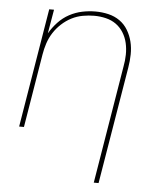

<svg xmlns="http://www.w3.org/2000/svg" viewBox="-53 -574 706 836"><g transform="rotate(5 300.0 -156.5)"><path d="M388 215 473 -300Q478 -326 478.5 -352Q479 -378 473.5 -402.5Q468 -427 455 -448Q442 -469 422.5 -483Q403 -497 378 -503Q353 -509 327 -509Q303 -509 277.5 -504.5Q252 -500 228.5 -488Q205 -476 185 -457.5Q165 -439 151 -417Q137 -395 129 -370.5Q121 -346 117 -321L64 0H43L129 -520H150L132 -415Q147 -441 168.5 -464Q190 -487 217 -501.5Q244 -516 273 -522Q302 -528 331 -528Q360 -528 387.5 -521.5Q415 -515 437 -499.5Q459 -484 473 -460.5Q487 -437 493.5 -410.5Q500 -384 499.5 -355Q499 -326 494 -297L409 215Z"/></g></svg>

Font: Iosevka Thin Extended
Style: Italic
Weight: 100
Width: 7
Italic angle: -9°
Monospace: yes
Designer: Belleve Invis
Foundry: Belleve Invis
Version: Version 32.5.0; ttfautohint (v1.8.4)